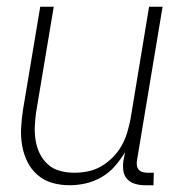

<svg xmlns="http://www.w3.org/2000/svg" viewBox="-20 -540 540 568"><path d="M186 8Q159 8 134.5 1Q110 -6 91 -22.5Q72 -39 61 -61.5Q50 -84 45.5 -109.5Q41 -135 42.5 -162Q44 -189 48 -215L99 -520H139L87 -209Q84 -188 83 -166.5Q82 -145 85.5 -124Q89 -103 98 -85Q107 -67 122 -53.5Q137 -40 157.5 -34.5Q178 -29 200 -29Q220 -29 240 -33Q260 -37 278.5 -47.5Q297 -58 313 -74Q329 -90 339.5 -108.5Q350 -127 356 -147Q362 -167 366 -187L421 -520H461L385 -64Q384 -57 385 -50Q386 -43 390.5 -38Q395 -33 402 -31Q409 -29 416 -29H435L434 8H409Q394 8 380 4Q366 0 356.5 -10Q347 -20 345 -34.5Q343 -49 345 -64L350 -90Q337 -68 320 -48.5Q303 -29 280.5 -16Q258 -3 234 2.5Q210 8 186 8Z"/></svg>

Font: Iosevka Extralight
Style: Italic
Weight: 200
Italic angle: -9°
Monospace: yes
Designer: Belleve Invis
Foundry: Belleve Invis
Version: Version 32.5.0; ttfautohint (v1.8.4)